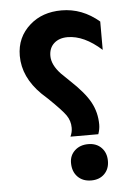

<svg xmlns="http://www.w3.org/2000/svg" viewBox="-51 -707 558 769"><g transform="rotate(-5 228.0 -322.5)"><path d="M217 -160Q225 -177 225 -195Q225 -223 209.5 -245.5Q194 -268 141 -319Q126 -333 116 -342Q43 -414 43 -500Q43 -575 98 -623Q148 -667 225 -667Q308 -667 376 -609V-495Q306 -558 240 -558Q206 -558 185.5 -539.5Q165 -521 165 -489Q165 -453 201 -415Q208 -408 234 -383Q291 -330 313.5 -288.5Q336 -247 336 -198Q336 -180 329 -160ZM285 22Q251 22 230.5 1Q210 -20 210 -55Q210 -85 231 -104.5Q252 -124 285 -124Q318 -124 338 -103.5Q358 -83 358 -50Q358 -18 338 2Q318 22 285 22Z"/></g></svg>

Font: Space Grotesk
Style: Bold
Weight: 700
Designer: Florian Karsten
Foundry: Florian Karsten
Version: Version 2.000